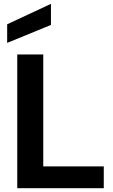

<svg xmlns="http://www.w3.org/2000/svg" viewBox="-20 -985 590 1005"><path d="M70.3 0V-700H206.4V-114H523.2V0ZM17.5 -760.5V-857.8L246.7 -964.9V-854.5Z"/></svg>

Font: Envelope Sans Variable
Style: Regular
Weight: 500
Designer: Andreas Rasmussen / Norman Anderson
Foundry: mail.de GmbH
Version: Version 1.150